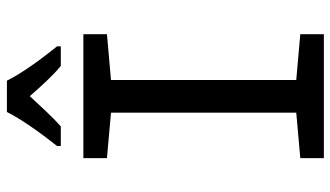

<svg xmlns="http://www.w3.org/2000/svg" viewBox="-226 -756 981 570"><g transform="rotate(-90 265.0 -470.5)"><path d="M117 -792V-781H175C201 -803 232 -838 265 -873C296 -838 326 -804 355 -781H413V-792C378 -835 333 -896 311 -941H218C197 -898 152 -836 117 -792ZM81 0H449V-70L313 -82V-632L449 -644V-714H81V-644L216 -632V-82L81 -70Z"/></g></svg>

Font: Noto Sans Mono Condensed Medium
Style: Regular
Weight: 500
Width: 3
Designer: Monotype Design Team
Foundry: Monotype Imaging Inc.
Version: Version 2.014